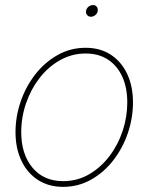

<svg xmlns="http://www.w3.org/2000/svg" viewBox="-20 -725 584 755"><path d="M228 9.8Q170.9 9.8 128.9 -17.6Q86.9 -44.9 64 -93.5Q41 -142.1 41 -205.1Q41 -266.6 61.3 -325.7Q81.5 -384.8 118.7 -432.4Q155.8 -480 206.3 -508.5Q256.8 -537.1 316.9 -537.1Q374 -537.1 415.8 -509.8Q457.5 -482.4 480.2 -434.1Q502.9 -385.7 502.9 -322.8Q502.9 -261.2 482.9 -202.1Q462.9 -143.1 426 -95.2Q389.2 -47.4 338.6 -18.8Q288.1 9.8 228 9.8ZM228.5 -12.7Q283.7 -12.7 329.8 -39.3Q376 -65.9 409.9 -110.4Q443.8 -154.8 462.2 -210Q480.5 -265.1 480.5 -322.3Q480.5 -380.4 460.9 -423.3Q441.4 -466.3 404.8 -490.5Q368.2 -514.6 316.9 -514.6Q262.7 -514.6 216.3 -488.5Q169.9 -462.4 135.7 -418.5Q101.6 -374.5 82.5 -319.1Q63.5 -263.7 63.5 -205.6Q63.5 -118.7 107.7 -65.7Q151.9 -12.7 228.5 -12.7ZM337.4 -659.2Q328.1 -659.2 322.5 -666Q316.9 -672.9 318.4 -682.1Q319.8 -691.9 327.9 -698.5Q335.9 -705.1 345.7 -705.1Q355 -705.1 360.4 -698.5Q365.7 -691.9 364.3 -682.1Q362.8 -672.4 355 -665.8Q347.2 -659.2 337.4 -659.2Z"/></svg>

Font: Inter 24pt Thin
Style: Italic
Weight: 250
Italic angle: -9.3988°
Version: Version 4.001;git-66647c0bb